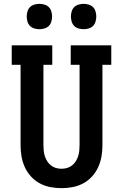

<svg xmlns="http://www.w3.org/2000/svg" viewBox="-20 -971 640 999"><path d="M300 8Q271 8 242 2.5Q213 -3 187 -17Q161 -31 141 -53Q121 -75 109 -101.5Q97 -128 92 -157Q87 -186 87 -215V-634H41V-735H252V-634H206V-215Q206 -201 207.5 -186.5Q209 -172 213.5 -158Q218 -144 226 -131.5Q234 -119 245.5 -110Q257 -101 271 -97Q285 -93 300 -93Q315 -93 329 -97Q343 -101 354.5 -110Q366 -119 374 -131.5Q382 -144 386.5 -158Q391 -172 392.5 -186.5Q394 -201 394 -215V-634H348V-735H559V-634H513V-215Q513 -186 508 -157Q503 -128 491 -101.5Q479 -75 459 -53Q439 -31 413 -17Q387 -3 358 2.5Q329 8 300 8ZM415 -819Q402 -819 388.5 -823Q375 -827 366 -836Q357 -845 353 -858.5Q349 -872 349 -885Q349 -898 353 -911.5Q357 -925 366 -934Q375 -943 388.5 -947Q402 -951 415 -951Q428 -951 441.5 -947Q455 -943 464 -934Q473 -925 477 -911.5Q481 -898 481 -885Q481 -872 477 -858.5Q473 -845 464 -836Q455 -827 441.5 -823Q428 -819 415 -819ZM185 -819Q172 -819 158.5 -823Q145 -827 136 -836Q127 -845 123 -858.5Q119 -872 119 -885Q119 -898 123 -911.5Q127 -925 136 -934Q145 -943 158.5 -947Q172 -951 185 -951Q198 -951 211.5 -947Q225 -943 234 -934Q243 -925 247 -911.5Q251 -898 251 -885Q251 -872 247 -858.5Q243 -845 234 -836Q225 -827 211.5 -823Q198 -819 185 -819Z"/></svg>

Font: Iosevka Plex Etoile
Style: Bold
Weight: 700
Designer: Belleve Invis
Foundry: Belleve Invis
Version: Version 25.1.1; ttfautohint (v1.8.4)